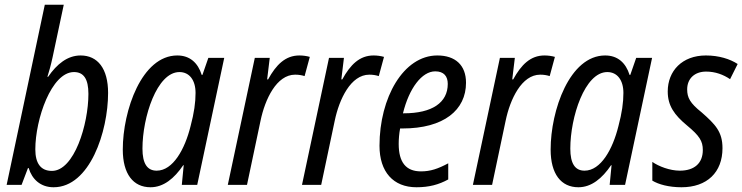

<svg xmlns="http://www.w3.org/2000/svg" viewBox="-20 -780 3132 810"><path d="M206 10C359 10 436 -225 436 -388C436 -491 392 -546 320 -546C265 -546 220 -510 183 -456H180C185 -471 195 -506 202 -539L249 -760H169L8 0H71L98 -71H101C115 -24 151 10 206 10ZM199 -59C151 -59 129 -92 129 -150C129 -277 197 -476 292 -476C333 -476 353 -447 353 -384C353 -255 293 -59 199 -59Z M615 10C670 10 715 -27 753 -83H755L747 0H812L926 -536H859L834 -464H831C815 -515 781 -546 728 -546C578 -546 498 -314 498 -149C498 -46 542 10 615 10ZM641 -60C601 -60 581 -90 581 -153C581 -286 642 -476 737 -476C779 -476 805 -442 805 -388C805 -348 799 -304 784 -248C760 -151 710 -60 641 -60Z M941 0H1022L1079 -270C1098 -362 1147 -465 1225 -465C1240 -465 1252 -463 1265 -459L1287 -540C1273 -544 1258 -546 1243 -546C1184 -546 1145 -507 1111 -445H1107L1118 -536H1055Z M1254 0H1335L1392 -270C1411 -362 1460 -465 1538 -465C1553 -465 1565 -463 1578 -459L1600 -540C1586 -544 1571 -546 1556 -546C1497 -546 1458 -507 1424 -445H1420L1431 -536H1368Z M1737 10C1790 10 1831 -1 1871 -23V-91C1828 -68 1796 -57 1756 -57C1692 -57 1662 -96 1662 -173C1662 -194 1664 -217 1668 -238H1678C1853 -238 1946 -316 1946 -431C1946 -505 1901 -546 1825 -546C1682 -546 1581 -368 1581 -165C1581 -55 1639 10 1737 10ZM1684 -302H1680C1706 -408 1760 -479 1816 -479C1853 -479 1869 -458 1869 -426C1869 -347 1803 -302 1684 -302Z M1975 0H2056L2113 -270C2132 -362 2181 -465 2259 -465C2274 -465 2286 -463 2299 -459L2321 -540C2307 -544 2292 -546 2277 -546C2218 -546 2179 -507 2145 -445H2141L2152 -536H2089Z M2420 10C2475 10 2520 -27 2558 -83H2560L2552 0H2617L2731 -536H2664L2639 -464H2636C2620 -515 2586 -546 2533 -546C2383 -546 2303 -314 2303 -149C2303 -46 2347 10 2420 10ZM2446 -60C2406 -60 2386 -90 2386 -153C2386 -286 2447 -476 2542 -476C2584 -476 2610 -442 2610 -388C2610 -348 2604 -304 2589 -248C2565 -151 2515 -60 2446 -60Z M2855 10C2963 10 3028 -53 3028 -155C3028 -224 2998 -255 2940 -306C2891 -345 2879 -368 2879 -403C2879 -448 2910 -478 2959 -478C2998 -478 3032 -465 3060 -446L3092 -510C3060 -531 3013 -546 2958 -546C2858 -546 2797 -481 2797 -394C2797 -334 2825 -295 2878 -251C2931 -207 2945 -185 2945 -147C2945 -92 2910 -60 2848 -60C2806 -60 2759 -78 2732 -97V-18C2758 -2 2802 10 2855 10Z"/></svg>

Font: Noto Sans Condensed
Style: Italic
Weight: 400
Width: 3
Italic angle: -12°
Designer: Monotype Design Team
Foundry: Monotype Imaging Inc.
Version: Version 2.013